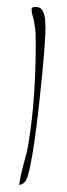

<svg xmlns="http://www.w3.org/2000/svg" viewBox="-20 -471 194 553"><path d="M36 62V61Q36 51 41 29.5Q46 8 52.5 -15Q59 -38 61 -52Q73 -124 78 -197.5Q83 -271 83 -344Q83 -358 82.5 -373.5Q82 -389 79 -403Q78 -413 74.5 -423.5Q71 -434 71 -444Q71 -449 75 -450Q79 -451 83 -451Q97 -451 103 -439.5Q109 -428 110 -414Q111 -400 111 -390Q111 -375 108.5 -339Q106 -303 101.5 -256.5Q97 -210 91.5 -160.5Q86 -111 79.5 -66Q73 -21 66.5 10Q60 41 54 50Q51 54 46.5 57.5Q42 61 36 62Z"/></svg>

Font: The Nautigal
Style: Bold
Weight: 700
Designer: Robert E. Leuschke
Foundry: Robert E. Leuschke
Version: Version 1.100; ttfautohint (v1.8.3)